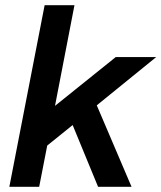

<svg xmlns="http://www.w3.org/2000/svg" viewBox="-20 -720 622 740"><path d="M16 0H131L162 -159L260 -238L358 0H487L353 -314L582 -500H426L192 -312L267 -700H152Z"/></svg>

Font: Uncut Sans Semibold Italic
Style: Regular
Weight: 600
Italic angle: -11°
Designer: Kasper Nordkvist
Foundry: UNCUT.wtf
Version: Version 1.304;Glyphs 3.2 (3246)